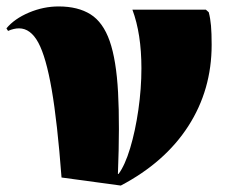

<svg xmlns="http://www.w3.org/2000/svg" viewBox="-30 -553 714 596"><path d="M345 23 161 -2Q148 -174 130.5 -275Q113 -376 89 -420.5Q65 -465 29 -465Q13 -465 -5 -457L-10 -465Q15 -495 60 -514Q105 -533 152 -533Q212 -533 251 -508.5Q290 -484 310.5 -425.5Q331 -367 336.5 -266Q342 -165 336 -13H338Q358 -40 374 -93Q390 -146 399.5 -212Q409 -278 409 -341Q409 -448 381 -523H609L618 -515Q623 -496 625 -473Q627 -450 627 -414Q627 -274 554.5 -161.5Q482 -49 345 23Z"/></svg>

Font: Literata 72pt Black
Style: Regular
Weight: 900
Designer: Latin by Veronika Burian and Jose Scaglione. Greek by Irene Vlachou. Cyrillic by Vera Evstafieva.
Foundry: TypeTogether
Version: Version 3.002